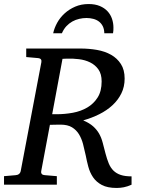

<svg xmlns="http://www.w3.org/2000/svg" viewBox="-33 -910 694 946"><path d="M467.8 -508.8Q467.8 -545.4 451.9 -567.9Q436 -590.3 411.1 -602.5Q386.2 -614.7 356 -618.4Q325.7 -622.1 296.9 -621.1Q293 -621.1 286.1 -620.6Q279.3 -620.1 274.9 -620.1L224.1 -347.2H246.1Q286.6 -347.2 326.2 -354.5Q365.7 -361.8 397.2 -380.4Q428.7 -398.9 448.2 -429.9Q467.8 -460.9 467.8 -508.8ZM615.2 0Q594.7 9.3 576.9 12.7Q559.1 16.1 542 16.1Q496.6 16.1 469 1.5Q441.4 -13.2 425.5 -36.6Q409.7 -60.1 402.1 -88.6Q394.5 -117.2 389.2 -145Q383.3 -172.9 376.2 -200Q369.1 -227.1 356.2 -248.3Q343.3 -269.5 321.8 -282.7Q300.3 -295.9 265.1 -295.9Q258.3 -295.9 249.5 -295.7Q240.7 -295.4 232.4 -295.4Q223.1 -294.9 212.9 -294.9L169.9 -65.9Q168.5 -58.6 172.4 -53.2Q176.3 -47.9 189 -46.9L247.1 -42V0H-13.2V-42L43.9 -46.9Q64.5 -48.3 68.8 -65.9L170.9 -604Q172.4 -612.3 168.5 -617.7Q164.6 -623 151.9 -624L96.2 -628.9V-670.9H363.8Q405.3 -670.9 444.6 -664.1Q483.9 -657.2 514.2 -640.1Q544.4 -623 562.7 -594.5Q581.1 -565.9 581.1 -522.9Q581.1 -482.4 564.9 -449.7Q548.8 -417 521 -391.4Q493.2 -365.7 456.1 -347.2Q418.9 -328.6 377 -316.9Q407.7 -303.7 426 -287.4Q444.3 -271 455.6 -251Q466.8 -231 473.1 -206.5Q479.5 -182.1 486.8 -153.8Q494.1 -126 502.9 -104.7Q511.7 -83.5 526.1 -69.3Q540.5 -55.2 561.8 -48.1Q583 -41 615.2 -41ZM525.9 -774.4Q525.9 -767.6 525.6 -760.3Q525.4 -752.9 523.9 -746.1H481Q480.5 -766.6 473.4 -780.8Q466.3 -794.9 454.3 -804Q442.4 -813 426.5 -817.1Q410.6 -821.3 393.1 -821.3Q375.5 -821.3 357.4 -817.1Q339.4 -813 323.2 -804Q307.1 -794.9 293.9 -780.8Q280.8 -766.6 272 -746.1H229Q234.4 -771.5 248.5 -797.4Q262.7 -823.2 285.2 -843.8Q307.6 -864.3 337.4 -877.2Q367.2 -890.1 403.8 -890.1Q435.5 -890.1 458.7 -880.4Q481.9 -870.6 496.8 -854.5Q511.7 -838.4 518.8 -817.4Q525.9 -796.4 525.9 -774.4Z"/></svg>

Font: Charis SIL Phon
Style: Italic
Weight: 400
Italic angle: -11°
Foundry: SIL International
Version: Version 5.000